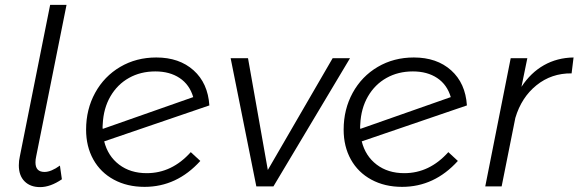

<svg xmlns="http://www.w3.org/2000/svg" viewBox="-20 -762 2365 785"><path d="M252 -742 128 -123Q125 -110 125 -98Q125 -59 162 -59Q189 -59 225 -85L233 -29Q186 3 144 3Q104 3 80.5 -20.5Q57 -44 57 -86Q57 -105 61 -122L185 -742Z M760 -140 799 -104Q703 2 571 2Q500 2 445.5 -27.5Q391 -57 361.5 -110Q332 -163 332 -232Q332 -315 369 -382.5Q406 -450 471.5 -488.5Q537 -527 619 -527Q713 -527 771.5 -474.5Q830 -422 836 -331L406 -184Q421 -124 467 -89Q513 -54 580 -54Q683 -54 760 -140ZM400 -235 770 -365Q755 -416 714.5 -443Q674 -470 615 -470Q555 -470 507.5 -443.5Q460 -417 431.5 -368Q403 -319 400 -254Q400 -251 399.5 -246.5Q399 -242 400 -235Z M1411 -524 1098 0H1028L923 -524H994L1075 -67L1340 -524Z M1813 -140 1852 -104Q1756 2 1624 2Q1553 2 1498.5 -27.5Q1444 -57 1414.5 -110Q1385 -163 1385 -232Q1385 -315 1422 -382.5Q1459 -450 1524.5 -488.5Q1590 -527 1672 -527Q1766 -527 1824.5 -474.5Q1883 -422 1889 -331L1459 -184Q1474 -124 1520 -89Q1566 -54 1633 -54Q1736 -54 1813 -140ZM1453 -235 1823 -365Q1808 -416 1767.5 -443Q1727 -470 1668 -470Q1608 -470 1560.5 -443.5Q1513 -417 1484.5 -368Q1456 -319 1453 -254Q1453 -251 1452.5 -246.5Q1452 -242 1453 -235Z M2325 -527 2317 -462Q2235 -463 2173.5 -413.5Q2112 -364 2087 -280L2031 0H1964L2068 -524H2136L2112 -407Q2150 -465 2204 -495.5Q2258 -526 2325 -527Z"/></svg>

Font: TypoPRO Montserrat Alternates
Style: Italic
Weight: 300
Italic angle: -11.3°
Designer: Julieta Ulanovsky
Foundry: Julieta Ulanovsky
Version: Version 6.001